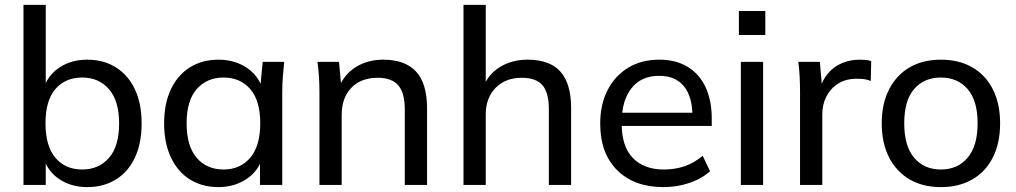

<svg xmlns="http://www.w3.org/2000/svg" viewBox="-20 -756 4155 785"><path d="M337 9Q270 9 221 -24.5Q172 -58 156 -117H167V0H76V-736H167V-388H156Q173 -446 221.5 -479Q270 -512 337 -512Q404 -512 454 -480.5Q504 -449 531.5 -391Q559 -333 559 -251Q559 -170 531.5 -111.5Q504 -53 453.5 -22Q403 9 337 9ZM316 -63Q384 -63 425.5 -110.5Q467 -158 467 -251Q467 -344 425.5 -391.5Q384 -439 316 -439Q247 -439 206.5 -392Q166 -345 166 -252Q166 -159 206.5 -111Q247 -63 316 -63Z M873 9Q807 9 757 -22Q707 -53 679 -112Q651 -171 651 -252Q651 -333 679 -391.5Q707 -450 757 -481Q807 -512 873 -512Q940 -512 989.5 -478.5Q1039 -445 1055 -387H1043L1054 -503H1142Q1139 -473 1136.5 -443Q1134 -413 1134 -384V0H1043V-115H1054Q1038 -58 988.5 -24.5Q939 9 873 9ZM894 -63Q962 -63 1003 -111Q1044 -159 1044 -252Q1044 -345 1003 -392Q962 -439 894 -439Q826 -439 784.5 -392Q743 -345 743 -252Q743 -159 784 -111Q825 -63 894 -63Z M1286 0V-384Q1286 -413 1284 -443Q1282 -473 1278 -503H1366L1376 -395H1364Q1387 -452 1435 -482Q1483 -512 1547 -512Q1636 -512 1681 -463.5Q1726 -415 1726 -313V0H1635V-308Q1635 -377 1608 -407.5Q1581 -438 1524 -438Q1456 -438 1416.5 -397Q1377 -356 1377 -286V0Z M1875 0V-736H1966V-394H1953Q1975 -452 2024 -482Q2073 -512 2137 -512Q2228 -512 2271.5 -463Q2315 -414 2315 -315V0H2224V-310Q2224 -377 2198 -407.5Q2172 -438 2113 -438Q2047 -438 2006.5 -397Q1966 -356 1966 -288V0Z M2693 9Q2573 9 2503.5 -60Q2434 -129 2434 -250Q2434 -330 2464.5 -388.5Q2495 -447 2549 -479.5Q2603 -512 2675 -512Q2744 -512 2792 -482.5Q2840 -453 2865 -399Q2890 -345 2890 -271V-241H2505V-295H2828L2811 -282Q2811 -360 2776.5 -403Q2742 -446 2675 -446Q2602 -446 2562 -395.5Q2522 -345 2522 -258V-249Q2522 -157 2567.5 -110Q2613 -63 2694 -63Q2739 -63 2778 -76Q2817 -89 2853 -119L2883 -56Q2849 -25 2798.5 -8Q2748 9 2693 9Z M3009 0V-503H3100V0ZM3001 -613V-711H3109V-613Z M3251 0V-380Q3251 -410 3249.5 -441.5Q3248 -473 3244 -503H3332L3343 -377L3328 -376Q3338 -422 3362.5 -452.5Q3387 -483 3421.5 -497.5Q3456 -512 3493 -512Q3509 -512 3520 -511Q3531 -510 3542 -506L3540 -425Q3525 -431 3512.5 -432.5Q3500 -434 3482 -434Q3438 -434 3406.5 -414Q3375 -394 3358.5 -361Q3342 -328 3342 -290V0Z M3827 9Q3753 9 3699 -22.5Q3645 -54 3615 -112.5Q3585 -171 3585 -252Q3585 -332 3615 -390.5Q3645 -449 3699 -480.5Q3753 -512 3827 -512Q3901 -512 3955.5 -480.5Q4010 -449 4039.5 -390.5Q4069 -332 4069 -252Q4069 -171 4039.5 -112.5Q4010 -54 3955.5 -22.5Q3901 9 3827 9ZM3827 -63Q3895 -63 3936 -111Q3977 -159 3977 -252Q3977 -345 3936 -392Q3895 -439 3827 -439Q3758 -439 3717.5 -392Q3677 -345 3677 -252Q3677 -159 3717.5 -111Q3758 -63 3827 -63Z"/></svg>

Font: Mulish Medium
Style: Regular
Weight: 500
Designer: Vernon Adams
Foundry: Vernon Adams
Version: Version 3.603; ttfautohint (v1.8.3)